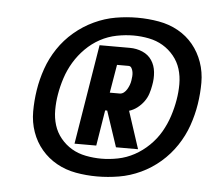

<svg xmlns="http://www.w3.org/2000/svg" viewBox="-41 -943 628 563"><g transform="rotate(5 272.5 -661.0)"><path d="M190 -514 238 -808H327Q347 -808 364.5 -800.5Q382 -793 392 -778Q402 -763 404 -743.5Q406 -724 402 -704Q400 -692 396 -679.5Q392 -667 384 -656Q376 -645 365 -636.5Q354 -628 341 -624L377 -514H312L277 -619H271L254 -514ZM280 -672H309Q316 -672 321.5 -676.5Q327 -681 330.5 -687Q334 -693 336.5 -699.5Q339 -706 340 -713Q341 -719 341.5 -725.5Q342 -732 341 -738Q340 -744 337 -749.5Q334 -755 328 -755H294ZM264 -424Q232 -424 201.5 -429.5Q171 -435 145 -449.5Q119 -464 100 -486.5Q81 -509 71 -537.5Q61 -566 61 -597.5Q61 -629 66 -661Q71 -693 82 -724.5Q93 -756 112 -784.5Q131 -813 157.5 -835.5Q184 -858 215 -872.5Q246 -887 278 -892.5Q310 -898 342 -898Q374 -898 405 -892.5Q436 -887 462 -872.5Q488 -858 506.5 -835.5Q525 -813 535 -784.5Q545 -756 545 -724.5Q545 -693 540 -661Q535 -629 524 -597.5Q513 -566 494 -537.5Q475 -509 449 -486.5Q423 -464 392 -449.5Q361 -435 328.5 -429.5Q296 -424 264 -424ZM272 -477Q296 -477 321 -482Q346 -487 369 -499.5Q392 -512 411.5 -531Q431 -550 444 -572.5Q457 -595 465 -619.5Q473 -644 477 -668Q481 -691 481 -714.5Q481 -738 474.5 -759Q468 -780 454 -797Q440 -814 421.5 -825Q403 -836 380.5 -840.5Q358 -845 335 -845Q311 -845 285.5 -840Q260 -835 237 -822.5Q214 -810 195 -791Q176 -772 162.5 -749.5Q149 -727 141 -702.5Q133 -678 129 -654Q125 -631 125 -607.5Q125 -584 131.5 -563Q138 -542 152 -525Q166 -508 184.5 -497Q203 -486 226 -481.5Q249 -477 272 -477Z"/></g></svg>

Font: Iosevka Heavy Oblique
Style: Regular
Weight: 900
Italic angle: -9°
Monospace: yes
Designer: Belleve Invis
Foundry: Belleve Invis
Version: Version 32.5.0; ttfautohint (v1.8.4)